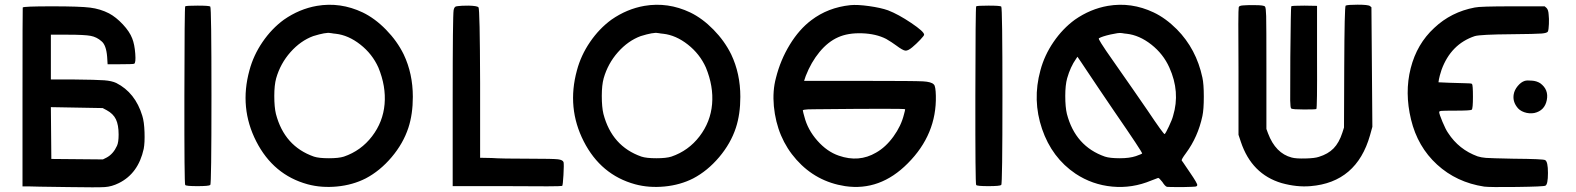

<svg xmlns="http://www.w3.org/2000/svg" viewBox="-20 -792 6721 819"><path d="M77 -760Q79 -765 202 -765Q321 -765 364.5 -759.5Q408 -754 445 -735Q475 -719 504 -688Q533 -657 544 -628Q554 -603 557 -563Q560 -523 552 -520Q546 -518 493 -518H439L437 -550Q433 -600 413 -616Q393 -634 367 -639Q341 -644 270 -644H197V-548V-453H292Q393 -452 425 -449.5Q457 -447 476 -438Q557 -397 587 -298Q595 -273 596.5 -228Q598 -183 593 -157Q570 -52 487 -11Q457 4 427 6Q397 8 272 6Q114 4 100 3H76V-376Q76 -758 77 -760ZM435 -322 418 -331 307 -333 197 -335 198 -224 199 -114 309 -113 419 -112 435 -120Q463 -135 479 -170Q486 -185 486 -218Q486 -259 474.5 -283Q463 -307 435 -322Z M770 -765Q775 -768 823 -768Q873 -768 877 -764Q882 -758 882 -383Q882 -6 877 -3Q871 2 822 2Q773 2 770 -3Q766 -8 766.5 -384.5Q767 -761 770 -765Z M1332 -767Q1432 -784 1527 -739Q1579 -714 1626.5 -665.5Q1674 -617 1702 -560Q1741 -478 1741 -379Q1741 -305 1722 -247Q1700 -180 1650.5 -121.5Q1601 -63 1540 -31Q1485 -3 1418 3.5Q1351 10 1292 -6Q1146 -46 1073 -189Q1000 -332 1044 -492Q1061 -556 1100 -613Q1139 -670 1191 -708Q1257 -754 1332 -767ZM1412 -648Q1408 -648 1402.5 -649Q1397 -650 1393.5 -650.5Q1390 -651 1389 -651Q1371 -655 1316 -638Q1262 -618 1219 -569.5Q1176 -521 1158 -458Q1150 -429 1150 -383Q1150 -335 1157 -306Q1193 -168 1319 -124Q1340 -117 1383 -117Q1425 -117 1447 -124Q1520 -149 1567 -210.5Q1614 -272 1620.5 -348Q1627 -424 1594 -504Q1568 -562 1517 -602Q1466 -642 1412 -648Z M1934 -766Q1946 -768 1980 -768Q2015 -767 2021 -761Q2027 -755 2028 -438V-119L2078 -118Q2117 -115 2244 -115Q2339 -115 2360 -112.5Q2381 -110 2384 -100Q2386 -90 2383.5 -45.5Q2381 -1 2378 1Q2370 4 2142 2H1911V-375Q1911 -724 1915 -749Q1918 -764 1927 -765Q1933 -766 1934 -766Z M2729 -767Q2829 -784 2924 -739Q2976 -714 3023.5 -665.5Q3071 -617 3099 -560Q3138 -478 3138 -379Q3138 -305 3119 -247Q3097 -180 3047.5 -121.5Q2998 -63 2937 -31Q2882 -3 2815 3.5Q2748 10 2689 -6Q2543 -46 2470 -189Q2397 -332 2441 -492Q2458 -556 2497 -613Q2536 -670 2588 -708Q2654 -754 2729 -767ZM2809 -648Q2805 -648 2799.5 -649Q2794 -650 2790.5 -650.5Q2787 -651 2786 -651Q2768 -655 2713 -638Q2659 -618 2616 -569.5Q2573 -521 2555 -458Q2547 -429 2547 -383Q2547 -335 2554 -306Q2590 -168 2716 -124Q2737 -117 2780 -117Q2822 -117 2844 -124Q2917 -149 2964 -210.5Q3011 -272 3017.5 -348Q3024 -424 2991 -504Q2965 -562 2914 -602Q2863 -642 2809 -648Z M3607 -770Q3637 -773 3687 -766Q3737 -759 3768 -748Q3812 -731 3867 -694Q3922 -657 3922 -644Q3922 -640 3905.5 -622.5Q3889 -605 3871 -590Q3853 -575 3842 -576Q3831 -577 3803 -598Q3784 -612 3760 -626Q3717 -648 3657 -650Q3597 -652 3555 -633Q3512 -614 3476 -570.5Q3440 -527 3417 -468L3410 -447H3674Q3881 -447 3917 -445Q3953 -443 3963 -432L3964 -431Q3971 -424 3972 -384Q3976 -219 3852 -95Q3734 24 3585 2Q3461 -17 3377.5 -110.5Q3294 -204 3281 -339Q3275 -405 3290 -460Q3309 -536 3349 -601.5Q3389 -667 3441 -706Q3512 -760 3607 -770ZM3454 -326Q3436 -326 3426.5 -325.5Q3417 -325 3411.5 -324Q3406 -323 3405 -322Q3404 -321 3405 -319Q3405 -318 3407 -309.5Q3409 -301 3411 -295Q3425 -239 3466.5 -192Q3508 -145 3558 -128Q3644 -98 3717 -141Q3758 -164 3791 -209.5Q3824 -255 3836 -304Q3841 -322 3841 -326Q3841 -330 3454 -326Z M4144 -765Q4149 -768 4197 -768Q4247 -768 4251 -764Q4256 -758 4256 -383Q4256 -6 4251 -3Q4245 2 4196 2Q4147 2 4144 -3Q4140 -8 4140.5 -384.5Q4141 -761 4144 -765Z M4706 -767Q4806 -784 4901 -739Q4952 -715 5000 -667Q5083 -583 5109 -461Q5115 -434 5115 -379.5Q5115 -325 5109 -297Q5090 -208 5039 -139Q5018 -111 5021 -107Q5022 -106 5026.5 -99.5Q5031 -93 5040 -79.5Q5049 -66 5056 -56Q5089 -8 5087 -2Q5086 3 5078.5 4Q5071 5 5026 6Q4961 6 4958 5Q4950 3 4938 -16Q4924 -34 4920 -33Q4917 -32 4891 -22Q4810 12 4724.5 4Q4639 -4 4568 -51Q4467 -119 4425 -242Q4383 -365 4418 -492Q4435 -556 4474 -613Q4513 -670 4565 -708Q4631 -754 4706 -767ZM4786 -648Q4782 -648 4776.5 -649Q4771 -650 4767.5 -650.5Q4764 -651 4763 -651Q4753 -653 4717.5 -645Q4682 -637 4668 -629Q4666 -628 4668 -623.5Q4670 -619 4677.5 -607Q4685 -595 4698.5 -575Q4712 -555 4734 -524Q4757 -492 4812.5 -411.5Q4868 -331 4875 -321Q4944 -218 4948 -220Q4952 -223 4966 -252.5Q4980 -282 4984 -298Q5015 -400 4968 -504Q4942 -562 4891 -602Q4840 -642 4786 -648ZM4731 -320Q4702 -362 4669 -411.5Q4636 -461 4616 -490.5Q4596 -520 4593 -525L4576 -550L4570 -541Q4546 -507 4532 -458Q4524 -429 4524 -383Q4524 -335 4531 -306Q4567 -168 4693 -124Q4714 -117 4757 -117Q4798 -117 4825 -126Q4850 -135 4852 -137Q4855 -140 4731 -320Z M5283 -769Q5307 -771 5336 -770Q5371 -770 5376 -764Q5380 -760 5381 -723.5Q5382 -687 5382 -500V-242L5389 -223Q5421 -138 5490 -120Q5508 -115 5548.5 -116Q5589 -117 5606 -123Q5645 -135 5668.5 -159Q5692 -183 5706 -226L5713 -248L5714 -506Q5715 -763 5720 -768Q5728 -772 5771 -772Q5817 -772 5824 -766L5830 -761L5832 -506L5834 -251L5824 -215Q5767 -14 5570 2Q5512 7 5447 -11Q5319 -49 5273 -187L5263 -217V-486Q5261 -753 5264 -761Q5265 -768 5283 -769ZM5488 -765Q5489 -768 5544 -768L5598 -767V-548Q5599 -330 5595 -327Q5591 -325 5543 -325Q5495 -325 5488 -329Q5484 -332 5483.5 -363Q5483 -394 5484 -548Q5486 -763 5488 -765Z M6271 -760Q6291 -765 6431 -765H6569L6577 -758Q6585 -750 6586 -729Q6588 -713 6587 -689.5Q6586 -666 6583 -658Q6580 -651 6556 -649Q6532 -647 6428 -646Q6295 -645 6271 -638Q6169 -604 6129 -494Q6120 -466 6118 -454L6116 -441L6161 -439Q6209 -437 6230 -437Q6256 -437 6259 -434Q6263 -430 6263 -379Q6263 -329 6258 -324Q6253 -320 6186 -320Q6138 -320 6128.5 -319Q6119 -318 6119 -314Q6119 -306 6133 -272.5Q6147 -239 6157 -225Q6203 -154 6283 -125Q6299 -120 6318.5 -118.5Q6338 -117 6435 -115Q6565 -114 6571 -109Q6583 -103 6583 -54Q6583 -5 6572 0Q6565 4 6449.5 5.5Q6334 7 6311 4Q6193 -14 6110 -90Q6027 -166 5999 -282Q5971 -397 5997.5 -501Q6024 -605 6098 -673Q6170 -741 6271 -760ZM6484 -447Q6494 -450 6514 -448Q6534 -447 6550 -437Q6587 -410 6578 -365Q6569 -320 6525 -310Q6503 -306 6481.5 -313.5Q6460 -321 6449 -338Q6432 -362 6437 -390Q6440 -408 6454 -425Q6468 -442 6484 -447Z"/></svg>

Font: FoundationOne
Style: Medium
Weight: 500
Version: Version 0.4